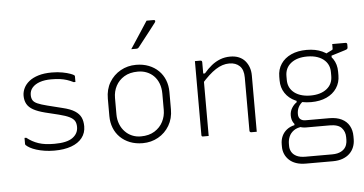

<svg xmlns="http://www.w3.org/2000/svg" viewBox="-64 -959 2529 1333"><g transform="rotate(-5 1200.0 -292.5)"><path d="M289 -39Q376 -39 415.5 -67.5Q455 -96 455 -142Q455 -167 445.5 -183.5Q436 -200 410.5 -213Q385 -226 337 -238L243 -261Q192 -274 161.5 -291Q131 -308 117.5 -332.5Q104 -357 104 -390Q104 -417 116.5 -443Q129 -469 154.5 -489.5Q180 -510 219.5 -522Q259 -534 313 -534Q354 -534 387.5 -527.5Q421 -521 442.5 -513Q464 -505 468 -500Q470 -499 470.5 -497.5Q471 -496 471 -495Q471 -494 471 -492Q471 -482 471 -473Q471 -464 471 -454H459Q435 -466 413 -473Q391 -480 365.5 -483.5Q340 -487 304 -487Q259 -487 225.5 -475.5Q192 -464 173 -442.5Q154 -421 154 -391Q154 -369 162.5 -354.5Q171 -340 194.5 -329.5Q218 -319 262 -308L366 -282Q421 -269 451 -249.5Q481 -230 493 -204Q505 -178 505 -142Q505 -96 478.5 -62Q452 -28 402.5 -10Q353 8 284 8Q248 8 216.5 3Q185 -2 159.5 -10Q134 -18 116 -28Q98 -38 88 -48Q87 -50 86 -51.5Q85 -53 85 -56Q85 -67 85 -77.5Q85 -88 85 -98H97Q116 -83 136 -72Q156 -61 178.5 -53.5Q201 -46 228 -42.5Q255 -39 289 -39Z M900 -536Q949 -536 988.5 -520.5Q1028 -505 1056.5 -477Q1085 -449 1100 -411Q1115 -373 1115 -328V-207Q1115 -143 1086 -94Q1057 -45 1008 -17.5Q959 10 900 10Q851 10 811.5 -5.5Q772 -21 743.5 -49Q715 -77 700 -115Q685 -153 685 -198V-319Q685 -384 714 -432.5Q743 -481 792 -508.5Q841 -536 900 -536ZM909 -488Q852 -488 813.5 -464.5Q775 -441 755 -403Q735 -365 735 -319V-205Q735 -168 747.5 -136.5Q760 -105 782 -83Q802 -62 830 -50Q858 -38 891 -38Q948 -38 987 -62.5Q1026 -87 1045.5 -125.5Q1065 -164 1065 -207V-321Q1065 -360 1053 -391.5Q1041 -423 1019 -445Q999 -465 971 -476.5Q943 -488 909 -488ZM1000 -835Q1017 -835 1026.5 -835Q1036 -835 1050 -835Q1058 -835 1059.5 -829Q1061 -823 1056 -817Q1033 -787 1014.5 -763Q996 -739 976.5 -714.5Q957 -690 930 -655Q928 -652 923.5 -649.5Q919 -647 913 -647Q903 -647 894.5 -647Q886 -647 877 -647Q897 -677 917.5 -708.5Q938 -740 959 -772Q980 -804 1000 -835Z M1695 0Q1685 0 1675.5 0Q1666 0 1656 0Q1653 0 1650.5 -1.5Q1648 -3 1646.5 -5Q1645 -7 1645 -11Q1645 -73 1645 -135Q1645 -197 1645 -259Q1645 -321 1645 -383Q1645 -437 1618 -463Q1591 -489 1546 -489Q1522 -489 1498.5 -481.5Q1475 -474 1451 -458.5Q1427 -443 1401.5 -419.5Q1376 -396 1347 -363V-435H1372Q1398 -466 1426 -488.5Q1454 -511 1486.5 -523.5Q1519 -536 1556 -536Q1591 -536 1617 -525Q1643 -514 1660 -494Q1677 -474 1686 -448.5Q1695 -423 1695 -393Q1695 -345 1695 -297Q1695 -249 1695 -201.5Q1695 -154 1695 -106Q1695 -79 1695 -52.5Q1695 -26 1695 0ZM1360 0Q1354 0 1347.5 0Q1341 0 1334.5 0Q1328 0 1321 0Q1318 0 1316 -0.5Q1314 -1 1312.5 -2.5Q1311 -4 1310.5 -6Q1310 -8 1310 -11Q1310 -63 1310 -115Q1310 -167 1310 -218.5Q1310 -270 1310 -322Q1310 -374 1310 -426Q1310 -462 1310 -488Q1310 -514 1310 -526Q1317 -526 1323.5 -526Q1330 -526 1336.5 -526Q1343 -526 1349 -526Q1353 -526 1355 -524.5Q1357 -523 1358.5 -521Q1360 -519 1360 -515Q1360 -430 1360 -344Q1360 -258 1360 -172Q1360 -86 1360 0Z M2202 -489 2263 -519Q2268 -521 2269 -524Q2270 -527 2270 -531Q2270 -549 2270 -554Q2270 -559 2270 -561Q2287 -561 2316.5 -561Q2346 -561 2363 -561Q2368 -561 2371 -558Q2374 -555 2374 -550V-530Q2374 -522 2370 -518Q2366 -514 2352 -510Q2338 -506 2307 -496L2258 -481V-454ZM2089 -536Q2151 -536 2197 -515Q2243 -494 2268.5 -456Q2294 -418 2294 -367V-341Q2294 -291 2268.5 -252.5Q2243 -214 2197 -193Q2151 -172 2089 -172Q2027 -172 1981 -193Q1935 -214 1909.5 -252.5Q1884 -291 1884 -341V-367Q1884 -418 1909.5 -456Q1935 -494 1981 -515Q2027 -536 2089 -536ZM2089 -490Q2018 -490 1976 -457Q1934 -424 1934 -367V-341Q1934 -316 1942 -296Q1950 -276 1966 -260Q1986 -240 2017.5 -229Q2049 -218 2089 -218Q2160 -218 2202 -251Q2244 -284 2244 -341V-367Q2244 -392 2236 -412Q2228 -432 2212 -448Q2192 -468 2161 -479Q2130 -490 2089 -490ZM1989 -204 2034 -183Q2012 -167 2001 -145.5Q1990 -124 1990 -98Q1990 -73 2003.5 -61.5Q2017 -50 2039 -50H2204Q2256 -50 2291 -32.5Q2326 -15 2343.5 16.5Q2361 48 2361 89V110Q2361 139 2351 164.5Q2341 190 2321.5 209Q2302 228 2272.5 239Q2243 250 2204 250H2016Q1977 250 1948 240Q1919 230 1899.5 211.5Q1880 193 1870 169.5Q1860 146 1860 119V102Q1860 71 1871.5 45.5Q1883 20 1905.5 2Q1928 -16 1960 -23V-46L2017 -8Q1977 -5 1953.5 12Q1930 29 1920 53Q1910 77 1910 102V119Q1910 140 1920.5 159Q1931 178 1954.5 190Q1978 202 2017 202H2203Q2223 202 2238.5 198.5Q2254 195 2266 188.5Q2278 182 2286 174Q2299 161 2304.5 144Q2310 127 2310 110V91Q2310 53 2286 26.5Q2262 0 2203 0H2039Q2011 0 1988.5 -10.5Q1966 -21 1953 -41.5Q1940 -62 1940 -92Q1940 -120 1954.5 -143.5Q1969 -167 1989 -180Z"/></g></svg>

Font: Recursive Monospace Light
Style: Regular
Weight: 300
Version: Version 1.047